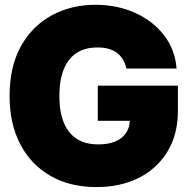

<svg xmlns="http://www.w3.org/2000/svg" viewBox="-20 -759 780 791"><path d="M377 11.7Q268.6 11.7 188.2 -34.2Q107.9 -80.1 63.7 -164.3Q19.5 -248.5 19.5 -363.3Q19.5 -484.9 66.4 -568.8Q113.3 -652.8 193.6 -696Q273.9 -739.3 373 -739.3Q461.9 -739.3 535.4 -706.5Q608.9 -673.8 655 -614.7Q701.2 -555.7 707.5 -476.6H500.5Q492.7 -517.1 463.1 -540.3Q433.6 -563.5 381.3 -563.5Q304.2 -563.5 264.4 -512Q224.6 -460.4 224.6 -363.3Q224.6 -266.1 265.1 -215.1Q305.7 -164.1 384.3 -164.1Q446.3 -164.1 479.7 -190.7Q513.2 -217.3 514.6 -261.2H382.8V-406.2H712.9V-301.3Q712.9 -206.5 670.9 -136.2Q628.9 -65.9 553.5 -27.1Q478 11.7 377 11.7Z"/></svg>

Font: Inter Display Black
Style: Regular
Weight: 900
Designer: Rasmus Andersson
Foundry: rsms
Version: Version 4.000;git-a52131595